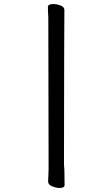

<svg xmlns="http://www.w3.org/2000/svg" viewBox="-20 -806 540 945"><path d="M272.9 119.1Q256.8 119.1 236.8 111.1Q216.8 103 216.8 87.9L219.2 28.8L217.8 -719.2Q215.8 -751 215.8 -771Q215.8 -786.1 242.2 -786.1Q258.8 -786.1 277.8 -779.1Q296.9 -772 296.9 -756.8Q295.9 -720.2 294.9 2.9Q295.9 7.8 295.9 16.4Q295.9 24.9 296.9 33.2L297.9 105Q297.9 119.1 272.9 119.1Z"/></svg>

Font: LXGW WenKai Mono GB Screen
Style: Regular
Weight: 400
Monospace: yes
Designer: LXGW / Fontworks Inc.
Foundry: LXGW / Fontworks Inc.
Version: Version 1.510;January 18,2025